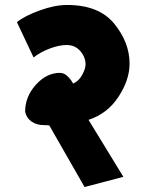

<svg xmlns="http://www.w3.org/2000/svg" viewBox="-20 -719 589 772"><path d="M274 -383Q297 -393 310.5 -418Q324 -443 324 -460Q324 -489 303 -513.5Q282 -538 248 -538Q218 -538 180.5 -524Q143 -510 115 -488L48 -630Q79 -655 139.5 -677Q200 -699 250 -699Q378 -699 439.5 -623.5Q501 -548 501 -463Q501 -398 456.5 -330Q412 -262 336 -237L476 -8L320 33L178 -215Q172 -215 167 -215.5Q162 -216 156 -216Q127 -216 106.5 -230.5Q86 -245 81 -270Q81 -330 124 -378Q167 -426 221 -426Q237 -426 251 -413Q265 -400 274 -383Z"/></svg>

Font: Palanquin Dark
Style: Bold
Weight: 700
Designer: Pria Ravichandran
Version: Version 1.000